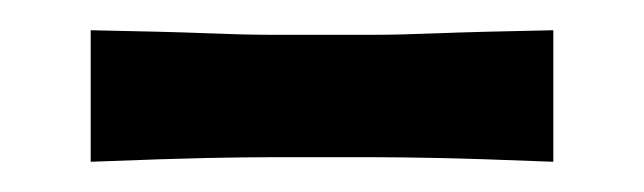

<svg xmlns="http://www.w3.org/2000/svg" viewBox="-20 -682 426 127"><path d="M40 -575V-662Q92 -661 117 -660Q142 -659 157.5 -659Q173 -659 193 -659Q214 -659 229 -659Q244 -659 269.5 -660Q295 -661 346 -662V-575Q295 -577 269.5 -577.5Q244 -578 229 -578Q214 -578 193 -578Q173 -578 157.5 -578Q142 -578 117 -577.5Q92 -577 40 -575Z"/></svg>

Font: Ojuju ExtraBold
Style: Regular
Weight: 800
Designer: Chisaokwu Joboson, Mirko Velimirovic
Foundry: Udi Foundry
Version: Version 1.000